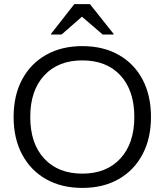

<svg xmlns="http://www.w3.org/2000/svg" viewBox="-20 -911 807 941"><path d="M383.3 10Q281.7 10 205.8 -32.9Q130 -75.8 88.3 -154.2Q46.7 -232.5 46.7 -337.5Q46.7 -443.3 88.3 -521.2Q130 -599.2 205.8 -642.1Q281.7 -685 383.3 -685Q485.8 -685 561.7 -642.1Q637.5 -599.2 678.8 -521.2Q720 -443.3 720 -337.5Q720 -232.5 678.3 -154.2Q636.7 -75.8 561.2 -32.9Q485.8 10 383.3 10ZM383.3 -60Q501.7 -60 570 -134.2Q638.3 -208.3 638.3 -337.5Q638.3 -467.5 570.4 -541.2Q502.5 -615 383.3 -615Q265 -615 196.7 -541.2Q128.3 -467.5 128.3 -337.5Q128.3 -207.5 196.7 -133.8Q265 -60 383.3 -60ZM230 -741.7V-745L344.2 -890.8H420.8L536.7 -745V-741.7H483.3L381.7 -829.2L281.7 -741.7Z"/></svg>

Font: Funnel Display Light
Style: Regular
Weight: 300
Designer: NORD ID, Kristian Moeller
Foundry: Dicotype
Version: Version 1.000